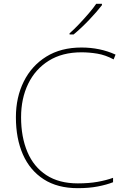

<svg xmlns="http://www.w3.org/2000/svg" viewBox="-20 -972 654 1002"><path d="M405 -699Q305 -699 234.5 -655Q164 -611 127 -534.5Q90 -458 90 -360Q90 -257 123 -179Q156 -101 222 -58Q288 -15 386 -15Q444 -15 489 -23Q534 -31 570 -44V-21Q537 -8 491 1Q445 10 386 10Q280 10 208 -36.5Q136 -83 99.5 -166Q63 -249 63 -360Q63 -464 104 -546.5Q145 -629 221.5 -676.5Q298 -724 405 -724Q502 -724 583 -687L573 -662Q530 -685 488 -692Q446 -699 405 -699ZM512 -945Q486 -911 445 -868Q404 -825 364 -792H343V-798Q366 -818 392.5 -846Q419 -874 443.5 -902.5Q468 -931 482 -952H512Z"/></svg>

Font: Noto Sans Tamil Thin
Style: Regular
Weight: 100
Designer: Jelle Bosma - Monotype Design Team
Foundry: Monotype Imaging Inc.
Version: Version 2.004; ttfautohint (v1.8.4.7-5d5b)